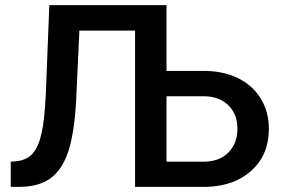

<svg xmlns="http://www.w3.org/2000/svg" viewBox="-20 -731 1106 751"><path d="M631.3 -453.6H780.3Q855 -453.1 912.4 -424.6Q969.7 -396 1000.7 -344.2Q1031.7 -292.5 1031.7 -226.6Q1031.7 -126 964.1 -64.2Q896.5 -2.4 784.7 0H508.3V-611.3H290.5L277.8 -336.4Q270.5 -207.5 246.3 -136.5Q222.2 -65.4 176.3 -32.7Q130.4 0 53.2 0H22V-98.6L41.5 -100.1Q84 -104 107.2 -129.9Q130.4 -155.8 142.3 -208.3Q154.3 -260.7 159.2 -362.8L172.9 -710.9H631.3ZM631.3 -354.5V-98.6H776.4Q837.9 -98.6 873.3 -134.5Q908.7 -170.4 908.7 -227.5Q908.7 -283.7 873.8 -318.6Q838.9 -353.5 779.3 -354.5Z"/></svg>

Font: Roboto-o Medium
Style: Regular
Weight: 500
Designer: Google
Version: Version 2.134; 2016; ttfautohint (v1.6)